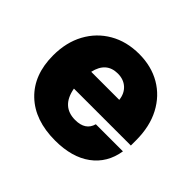

<svg xmlns="http://www.w3.org/2000/svg" viewBox="-131 -676 849 849"><g transform="rotate(45 293.5 -251.0)"><path d="M32 -244.5Q32 -326 65.5 -387.5Q99 -449 158.8 -483.5Q218.5 -518 297 -518Q373.5 -518 432 -484Q490.5 -450 523.8 -387Q557 -324 557 -238V-205.5H201Q218 -111 303 -111Q367 -111 381 -162.5H550.5Q537 -78 473 -31Q409 16 304.5 16Q177.5 16 104.8 -53.5Q32 -123 32 -244.5ZM291.5 -390Q220 -390 202.5 -312H378Q374 -348 350.8 -369Q327.5 -390 291.5 -390Z"/></g></svg>

Font: Overused Grotesk ExtraBold
Style: Regular
Weight: 800
Version: Version 0.004